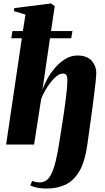

<svg xmlns="http://www.w3.org/2000/svg" viewBox="-20 -837 610 1112"><path d="M252 255Q223.5 255 199.5 250.8Q175.5 246.5 155.5 237L166 211.5Q180 216 190.2 217.8Q200.5 219.5 209 219.5Q231 219.5 248 207.8Q265 196 278.5 168Q292 140 303.8 91.2Q315.5 42.5 326.5 -31.5Q329.5 -50.5 333.5 -76Q337.5 -101.5 342.2 -131.5Q347 -161.5 351.5 -193.2Q356 -225 360 -256.2Q364 -287.5 366.8 -315.5Q369.5 -343.5 370 -366Q370.5 -381 368.5 -391Q366.5 -401 360.8 -406Q355 -411 343.5 -411Q327.5 -411 309.5 -397.2Q291.5 -383.5 274 -361.2Q256.5 -339 242 -313.5Q227.5 -288 218.5 -264.5L177.5 0H15.5L106.5 -615.5H45.5L52 -657H112.5L127.5 -752.5L60 -773L62.5 -790L275.5 -817L297 -801.5L275.5 -657H399.5L392.5 -615.5H269.5L226 -318.5Q236.5 -348.5 255.5 -382.5Q274.5 -416.5 301 -446.8Q327.5 -477 359.8 -496.2Q392 -515.5 429 -515.5Q485.5 -515.5 512.5 -483.2Q539.5 -451 537.5 -408Q537 -393 533.8 -363.2Q530.5 -333.5 525.8 -295Q521 -256.5 515.5 -214.5Q510 -172.5 504.2 -131.8Q498.5 -91 493.8 -56.8Q489 -22.5 486 -0.5Q472 100.5 438.8 156Q405.5 211.5 357.8 233.2Q310 255 252 255Z"/></svg>

Font: Merriweather 144pt Black
Style: Italic
Weight: 900
Italic angle: -7.8°
Version: Version 2.101